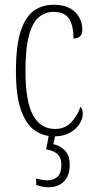

<svg xmlns="http://www.w3.org/2000/svg" viewBox="-20 -563 398 807"><path d="M208 10Q161 10 125 -15.5Q89 -41 68 -101Q47 -161 47 -263Q47 -371 67 -432Q87 -493 122.5 -518Q158 -543 205 -543Q264 -543 295 -513Q326 -483 326 -438Q326 -418 315.5 -409.5Q305 -401 289 -401Q289 -455 270.5 -484Q252 -513 205 -513Q170 -513 143.5 -491Q117 -469 102 -415Q87 -361 87 -264Q87 -136 119 -78.5Q151 -21 211 -21Q255 -21 281 -50.5Q307 -80 318 -114Q323 -109 325.5 -102.5Q328 -96 328 -84Q328 -65 314.5 -43Q301 -21 274.5 -5.5Q248 10 208 10ZM183 224Q157 224 132 214V187Q160 195 179 195Q206 195 222 179.5Q238 164 238 130Q238 100 221 84.5Q204 69 174 65L188 -9H216L204 43Q231 48 252 68.5Q273 89 273 130Q273 175 249 199.5Q225 224 183 224Z"/></svg>

Font: Noto Serif Bengali ExtraCondensed ExtraLight
Style: Regular
Weight: 200
Width: 2
Designer: Juan Bruce, Universal Thirst, Indian Type Foundry and the Monotype Design Team.
Foundry: Monotype Imaging Inc.
Version: Version 2.003; ttfautohint (v1.8.4.7-5d5b)